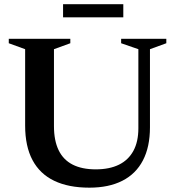

<svg xmlns="http://www.w3.org/2000/svg" viewBox="-20 -854 808 886"><path d="M618.5 -262V-627L539 -654.5V-675H747.5V-654.5L672 -627V-266.5Q672 -176 639.5 -113.8Q607 -51.5 544.5 -19.8Q482 12 392.5 12Q296 12 230 -19.8Q164 -51.5 130 -115.2Q96 -179 96 -274.5V-627L20.5 -654.5V-675H304.5V-654.5L229 -627V-272Q229 -205.5 250.5 -161Q272 -116.5 315 -94.5Q358 -72.5 422 -72.5Q485 -72.5 528.8 -94Q572.5 -115.5 595.5 -157.8Q618.5 -200 618.5 -262ZM271 -774V-834.5H549V-774Z"/></svg>

Font: Newsreader 24pt SemiBold
Style: Regular
Weight: 600
Designer: Hugues Gentile
Foundry: Production Type
Version: Version 1.003